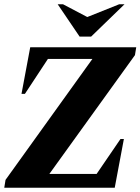

<svg xmlns="http://www.w3.org/2000/svg" viewBox="-30 -882 660 902"><path d="M-10 0 -4 -37 404 -605H195L87 -441H71L112 -660H610L604 -623L202 -65H424L536 -229H552L509 0ZM344 -710 241 -862H266L380 -802L530 -862H555L398 -710Z"/></svg>

Font: Spectral SC ExtraBold
Style: Italic
Weight: 800
Italic angle: -10°
Designer: Jean-Baptiste Levee
Foundry: Production Type
Version: Version 2.001